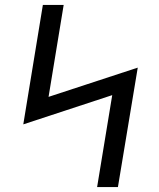

<svg xmlns="http://www.w3.org/2000/svg" viewBox="-20 -755 640 775"><path d="M372 0 433 -371 74 -253 153 -735H237L176 -364L536 -482L456 0Z"/></svg>

Font: Iosevka Curly Extended Oblique
Style: Regular
Weight: 400
Width: 7
Italic angle: -9°
Monospace: yes
Designer: Belleve Invis
Foundry: Belleve Invis
Version: Version 11.1.0; ttfautohint (v1.8.3)